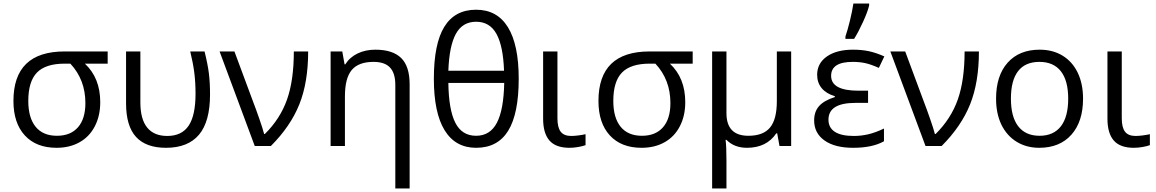

<svg xmlns="http://www.w3.org/2000/svg" viewBox="-20 -826 6541 1086"><path d="M460 -466H589V-535H345Q56 -535 56 -255Q56 -130 120.5 -60Q185 10 300 10Q375 10 431 -22Q486 -53 516.5 -112Q547 -171 547 -248Q547 -385 460 -466ZM346 -466H378Q463 -375 463 -243Q463 -154 421 -106Q379 -58 302 -58Q223 -58 181.5 -109Q140 -160 140 -255Q140 -365 189 -415.5Q238 -466 346 -466Z M1168 -292Q1168 -359 1161.5 -411Q1155 -463 1137 -535H1056Q1072 -470 1079 -415Q1086 -360 1086 -296Q1086 -173 1047 -115Q1008 -57 926 -57Q851 -57 812.5 -104.5Q774 -152 774 -246V-535H693V-242Q693 -113 749.5 -51.5Q806 10 919 10Q1043 10 1105.5 -64Q1168 -138 1168 -292Z M1512 0Q1623 -111 1673 -235.5Q1723 -360 1723 -535H1642Q1642 -372 1603.5 -263Q1565 -154 1478 -68H1474Q1467 -96 1447 -153.5Q1427 -211 1413 -247L1306 -535H1222L1421 0Z M2297 -349Q2297 -451 2249 -498Q2201 -545 2103 -545Q2047 -545 2002.5 -523.5Q1958 -502 1933 -462H1929L1916 -535H1850V0H1931V-281Q1931 -384 1969.5 -430Q2008 -476 2093 -476Q2156 -476 2186 -444Q2216 -412 2216 -346V240H2297Z M2673 -771Q2553 -771 2493.5 -675Q2434 -579 2434 -381Q2434 -188 2495 -89Q2556 10 2673 10Q2795 10 2854.5 -86.5Q2914 -183 2914 -381Q2914 -573 2853 -672Q2792 -771 2673 -771ZM2831 -426H2516Q2521 -566 2558.5 -634.5Q2596 -703 2673 -703Q2750 -703 2788 -634.5Q2826 -566 2831 -426ZM2516 -357H2832Q2829 -205 2790.5 -131.5Q2752 -58 2673 -58Q2593 -58 2555.5 -131.5Q2518 -205 2516 -357Z M3052 -155Q3052 -72 3088 -31Q3124 10 3201 10Q3225 10 3250.5 5.5Q3276 1 3292 -5V-67Q3275 -63 3251.5 -60Q3228 -57 3211 -57Q3170 -57 3151.5 -81Q3133 -105 3133 -157V-535H3052Z M3769 -466H3898V-535H3654Q3365 -535 3365 -255Q3365 -130 3429.5 -60Q3494 10 3609 10Q3684 10 3740 -22Q3795 -53 3825.5 -112Q3856 -171 3856 -248Q3856 -385 3769 -466ZM3655 -466H3687Q3772 -375 3772 -243Q3772 -154 3730 -106Q3688 -58 3611 -58Q3532 -58 3490.5 -109Q3449 -160 3449 -255Q3449 -365 3498 -415.5Q3547 -466 3655 -466Z M4008 -535V240H4089V84Q4089 -1 4084 -35H4089Q4133 10 4205 10Q4316 10 4371 -72H4376L4389 0H4455V-535H4374V-254Q4374 -151 4335.5 -104.5Q4297 -58 4213 -58Q4089 -58 4089 -186V-535Z M4811 -606Q4835 -644 4861.5 -702Q4888 -760 4896 -795V-806H4807Q4801 -765 4787.5 -709.5Q4774 -654 4762 -620V-606ZM4681 -397Q4681 -476 4803 -476Q4842 -476 4874 -469Q4906 -462 4951 -442L4982 -507Q4934 -528 4894 -536.5Q4854 -545 4805 -545Q4712 -545 4657 -506.5Q4602 -468 4602 -403Q4602 -358 4628 -327Q4654 -296 4702 -282V-277Q4640 -257 4612.5 -225.5Q4585 -194 4585 -145Q4585 -73 4643.5 -31.5Q4702 10 4805 10Q4915 10 4980 -27V-99Q4932 -76 4891.5 -66.5Q4851 -57 4809 -57Q4738 -57 4702 -80.5Q4666 -104 4666 -149Q4666 -244 4818 -244H4890V-313H4836Q4681 -313 4681 -397Z M5306 0Q5417 -111 5467 -235.5Q5517 -360 5517 -535H5436Q5436 -372 5397.5 -263Q5359 -154 5272 -68H5268Q5261 -96 5241 -153.5Q5221 -211 5207 -247L5100 -535H5016L5215 0Z M5861 -545Q5745 -545 5679.5 -471.5Q5614 -398 5614 -268Q5614 -184 5644 -121Q5675 -58 5730.5 -24Q5786 10 5858 10Q5974 10 6040 -64Q6106 -138 6106 -268Q6106 -352 6076 -414.5Q6046 -477 5990.5 -511Q5935 -545 5861 -545ZM5859 -476Q5939 -476 5980.5 -423Q6022 -370 6022 -268Q6022 -165 5980.5 -111.5Q5939 -58 5860 -58Q5781 -58 5739.5 -111.5Q5698 -165 5698 -268Q5698 -371 5738.5 -423.5Q5779 -476 5859 -476Z M6244 -155Q6244 -72 6280 -31Q6316 10 6393 10Q6417 10 6442.5 5.5Q6468 1 6484 -5V-67Q6467 -63 6443.5 -60Q6420 -57 6403 -57Q6362 -57 6343.5 -81Q6325 -105 6325 -157V-535H6244Z"/></svg>

Font: OpenSansMMV
Style: Regular
Weight: 400
Designer: Steve Matteson
Foundry: Ascender Corporation
Version: Version 4.000